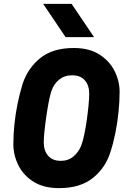

<svg xmlns="http://www.w3.org/2000/svg" viewBox="-20 -960 660 992"><path d="M285 12Q205 12 152.5 -21.5Q100 -55 74.5 -107Q49 -159 49 -215Q49 -264 54.5 -318Q60 -372 71 -425Q82 -478 96 -524Q122 -606 187 -659Q252 -712 361 -712Q441 -712 493.5 -678.5Q546 -645 572 -593Q598 -541 598 -485Q598 -437 592.5 -382.5Q587 -328 576.5 -275Q566 -222 551 -176Q526 -94 460.5 -41Q395 12 285 12ZM294 -129Q333 -129 360 -152Q387 -175 400 -209Q408 -230 415.5 -265.5Q423 -301 428.5 -340.5Q434 -380 437.5 -416.5Q441 -453 441 -475Q441 -519 418.5 -545Q396 -571 352 -571Q313 -571 285.5 -548.5Q258 -526 246 -491Q239 -471 232 -434.5Q225 -398 219 -356.5Q213 -315 209.5 -279.5Q206 -244 206 -225Q206 -182 228.5 -155.5Q251 -129 294 -129ZM319 -768 203 -940H350L466 -768Z"/></svg>

Font: Finlandica
Style: Italic
Weight: 400
Italic angle: -8°
Designer: Niklas Ekholm, Juho Hiilivirta, Jaakko Suomalainen
Foundry: Helsinki Type Studio
Version: Version 1.064